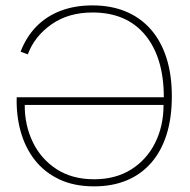

<svg xmlns="http://www.w3.org/2000/svg" viewBox="-20 -675 693 701"><path d="M577.1 -292Q577.1 -214.4 546.1 -152.8Q515.1 -91.3 458.3 -55.9Q401.4 -20.5 323.7 -20.5Q242.7 -20.5 185.8 -57.9Q128.9 -95.2 99.4 -157Q69.8 -218.8 70.3 -292ZM578.1 -319.8H41Q39.1 -253.9 55.4 -195.1Q71.8 -136.2 106.7 -91.3Q141.6 -46.4 195.8 -20.5Q250 5.4 323.7 5.4Q389.6 5.4 441.9 -16.1Q494.1 -37.6 531.2 -79.6Q568.4 -121.6 587.9 -182.9Q607.4 -244.1 607.4 -323.7Q607.4 -402.3 587.6 -463.9Q567.9 -525.4 530.3 -568.1Q492.7 -610.8 439 -633.1Q385.3 -655.3 317.4 -655.3Q252.9 -655.3 201.2 -635.5Q149.4 -615.7 112.5 -577.9Q75.7 -540 55.2 -486.3L81.5 -476.6Q106 -542.5 167.7 -585.9Q229.5 -629.4 317.9 -629.4Q442.4 -629.4 510.3 -546.9Q578.1 -464.4 578.1 -319.8Z"/></svg>

Font: Estedad-FD VF
Style: Regular
Weight: 100
Designer: Amin Abedi
Version: Version 7.3